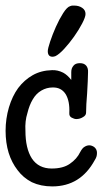

<svg xmlns="http://www.w3.org/2000/svg" viewBox="-21 -661 367 687"><path d="M285 -611Q285 -600 273 -577Q261 -554 244 -530Q227 -506 208.5 -486Q190 -466 177 -460Q171 -458 167 -458Q150 -458 150 -478Q150 -487 158.5 -512.5Q167 -538 179 -565Q191 -592 205 -614Q219 -636 230 -639Q235 -641 238 -641Q241 -641 245 -641Q261 -641 273 -633Q285 -625 285 -611ZM205 -401Q220 -393 234 -375Q234 -390 234 -403Q234 -417 242 -426Q249 -435 265 -435Q280 -435 287.5 -426Q295 -417 294 -402Q293 -382 293 -370Q291 -324 288 -289Q287 -259 287 -258Q287 -248 276 -242Q265 -235 252 -235Q245 -235 235.5 -240Q226 -245 227 -257Q229 -299 214 -324Q198 -349 167 -348Q146 -348 127 -337Q108 -326 96 -305Q84 -285 77 -256Q68 -228 70 -193Q70 -130 93 -94Q117 -58 164 -58Q205 -58 229 -75Q254 -92 266 -117Q274 -132 282 -136Q290 -141 298.5 -141Q307 -141 316 -135Q326 -127 326 -114Q326 -106 324 -100Q322 -94 318 -88Q267 6 166 6Q125 6 93 -9Q62 -25 42 -52Q21 -79 10 -114Q-1 -150 -1 -193Q-1 -236 11 -277Q23 -317 44 -346Q66 -375 96 -392Q126 -409 165 -410Q185 -411 205 -401Z"/></svg>

Font: Scratch Savers
Style: Book
Weight: 400
Designer: Pablo Impallari, Rodrigo Fuenzalida, Brenda Gallo
Foundry: Pablo Impallari, Rodrigo Fuenzalida, Brenda Gallo
Version: Version 4.0b1